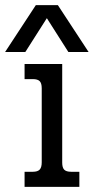

<svg xmlns="http://www.w3.org/2000/svg" viewBox="-67 -730 366 750"><path d="M73 -710H159L279 -527H200L116 -659L32 -527H-47ZM29 -59H61Q80 -59 88 -67.5Q96 -76 96 -96V-385Q96 -405 88 -413Q80 -421 61 -421H29V-480H176V-95Q176 -75 184 -67Q192 -59 211 -59H243V0H29Z"/></svg>

Font: Pridi Light
Style: Regular
Weight: 300
Designer: Katatrad Team
Foundry: CadsonDemak
Version: Version 1.003